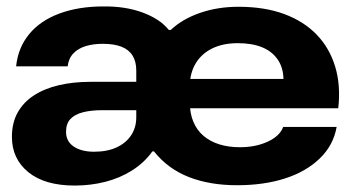

<svg xmlns="http://www.w3.org/2000/svg" viewBox="-20 -566 1091 596"><path d="M212 10Q119 10 68 -31.5Q17 -73 17 -141Q17 -185 35 -217Q53 -249 85.5 -270Q118 -291 162.5 -301.5Q207 -312 261 -312H450L449 -224H298Q263 -224 237.5 -217.5Q212 -211 198.5 -196.5Q185 -182 185 -157Q185 -127 209 -111Q233 -95 272 -95Q313 -95 342 -108.5Q371 -122 387 -146Q403 -170 403 -202V-347Q403 -375 391.5 -393.5Q380 -412 357 -421Q334 -430 299 -430Q270 -430 246.5 -423Q223 -416 208 -400.5Q193 -385 190 -360H30Q36 -418 70.5 -460Q105 -502 164.5 -524Q224 -546 300 -546Q369 -547 423 -527Q477 -507 504 -473H510Q546 -507 601 -526Q656 -545 720 -545Q801 -545 862 -522.5Q923 -500 963 -458.5Q1003 -417 1020.5 -359Q1038 -301 1030 -230H520V-321H860Q859 -357 841.5 -382Q824 -407 793 -419.5Q762 -432 718 -432Q672 -432 638.5 -415.5Q605 -399 587 -368.5Q569 -338 569 -296V-251Q569 -215 580 -188.5Q591 -162 611.5 -144.5Q632 -127 660.5 -118Q689 -109 725 -109Q774 -109 811.5 -126.5Q849 -144 859 -172H1025Q1015 -115 972.5 -74Q930 -33 864.5 -12Q799 9 716 9Q631 9 566 -16.5Q501 -42 458 -96H453Q428 -61 390 -37Q352 -13 306.5 -1.5Q261 10 212 10Z"/></svg>

Font: Mona Sans Expanded
Style: Bold
Weight: 700
Width: 7
Designer: Deni Anggara
Foundry: GitHub
Version: Version 2.000